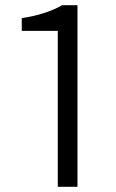

<svg xmlns="http://www.w3.org/2000/svg" viewBox="-20 -721 447 741"><path d="M203 -602H64V-651Q157 -665 220 -701H279V0H203Z"/></svg>

Font: Nebula Sans Book
Style: Regular
Weight: 400
Designer: Paul D. Hunt for Adobe (as Source Sans)
Foundry: Nebula Entertainment & Broadcasting LLC
Version: Version 1.010